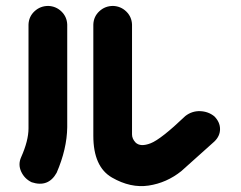

<svg xmlns="http://www.w3.org/2000/svg" viewBox="-20 -614 820 654"><path d="M144.5 -593.8Q170.9 -592.8 189.5 -574.7Q208 -556.6 209 -530.3V-180.7Q208 -106.4 172.9 -25.4Q144.5 25.4 87.9 6.8Q63.5 -4.9 52.2 -29.3Q41 -53.7 51.8 -78.1Q77.1 -134.8 77.1 -176.8V-530.3Q78.1 -557.6 97.7 -575.7Q117.2 -593.8 144.5 -593.8ZM365.2 -593.8Q391.6 -592.8 410.2 -574.7Q428.7 -556.6 429.7 -530.3V-156.2Q429.7 -141.6 441.4 -128.9Q458 -112.3 493.2 -126Q528.3 -139.6 611.3 -218.8Q633.8 -236.3 661.6 -235.4Q689.5 -234.4 710 -217.8Q729.5 -198.2 729.5 -174.3Q729.5 -150.4 710 -131.8L597.7 -31.2Q547.9 8.8 486.3 18.1Q424.8 27.3 361.3 -9.3Q297.9 -45.9 297.9 -151.4V-530.3Q298.8 -557.6 318.4 -575.7Q337.9 -593.8 365.2 -593.8Z"/></svg>

Font: Nico Moji
Style: Regular
Weight: 400
Version: Version 1.02